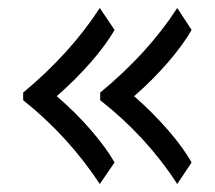

<svg xmlns="http://www.w3.org/2000/svg" viewBox="-20 -503 538 481"><path d="M38 -252V-271Q156 -369 230 -483L267 -428Q246 -391 207 -346.5Q168 -302 122 -262Q168 -223 207 -178Q246 -133 267 -96L230 -42Q151 -162 38 -252ZM231 -252V-271Q352 -371 424 -483L460 -428Q439 -391 400.5 -346.5Q362 -302 316 -262Q362 -222 401 -177Q440 -132 460 -96L424 -42Q347 -161 231 -252Z"/></svg>

Font: Trirong
Style: Regular
Weight: 400
Designer: Katatrad Team
Foundry: CadsonDemak
Version: Version 1.001